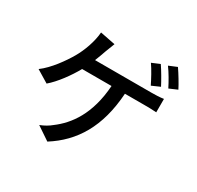

<svg xmlns="http://www.w3.org/2000/svg" viewBox="-187 -1057 1374 1340"><g transform="rotate(30 500.0 -386.5)"><path d="M879 -840 814 -813C842 -776 875 -718 896 -676L961 -704C943 -740 905 -803 879 -840ZM765 -798 701 -771C728 -733 760 -673 780 -632L846 -661C826 -700 790 -762 765 -798ZM416 -756 294 -780C289 -706 256 -615 219 -552C183 -490 115 -393 44 -341L143 -281C202 -331 266 -419 307 -493H544C528 -259 432 -131 330 -55C308 -36 275 -17 243 -5L350 67C526 -44 634 -217 652 -493H808C831 -493 872 -493 906 -490V-598C876 -593 833 -592 808 -592H354C367 -624 378 -655 387 -681C395 -702 406 -732 416 -756Z"/></g></svg>

Font: DAIFUKU Sans JP Medium
Style: Regular
Weight: 500
Designer: Original font ‘Source Han Sans JP’ : Ryoko NISHIZUKA  (kana, bopomofo & ideographs); Paul D. Hunt (Latin, Greek & Cyrill
Foundry: Daifuku
Version: Version 1.000